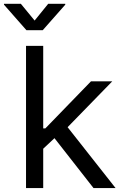

<svg xmlns="http://www.w3.org/2000/svg" viewBox="-56 -962 624 982"><path d="M159.7 -196.3V-305.2H175.8L409.2 -545.9H518.1L265.6 -286.6H255.9ZM77.1 0V-727.5H165V0ZM422.4 0 213.4 -267.1 275.9 -329.1 535.2 0ZM50.8 -942.4 121.1 -856.9 190.4 -942.4H277.8V-938L162.6 -807.6H79.1L-35.6 -938V-942.4Z"/></svg>

Font: Inter Variable LoSnoCo
Style: Regular
Weight: 400
Designer: Rasmus Andersson
Foundry: rsms
Version: Version 4.000;git-a52131595; featfreeze: case,dlig,ss01,ss02